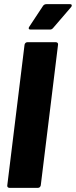

<svg xmlns="http://www.w3.org/2000/svg" viewBox="-20 -903 365 923"><path d="M15 -12 98 -688Q99 -693 102.5 -696.5Q106 -700 111 -700H249Q254 -700 257 -696.5Q260 -693 259 -688L176 -12Q175 -7 171.5 -3.5Q168 0 163 0H25Q20 0 17 -3.5Q14 -7 15 -12ZM118 -767Q118 -771 121 -775L187 -875Q193 -883 203 -883H316Q325 -883 325 -877Q325 -872 321 -868L235 -768Q229 -761 221 -761H127Q118 -761 118 -767Z"/></svg>

Font: Barlow Semi Condensed ExtraBold
Style: Italic
Weight: 800
Width: 4
Italic angle: -7°
Designer: Jeremy Tribby
Foundry: Tribby Type
Version: Version 1.408